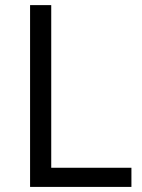

<svg xmlns="http://www.w3.org/2000/svg" viewBox="-20 -734 559 754"><path d="M98.1 0V-713.9H181.2V-75.2H496.1V0Z"/></svg>

Font: f02100778
Style: Regular
Weight: 400
Foundry: Ascender Corporation
Version: Version 1.10